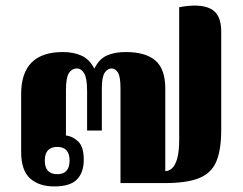

<svg xmlns="http://www.w3.org/2000/svg" viewBox="-20 -658 874 690"><path d="M175 12Q120 12 88 -17Q56 -46 56 -112V-320Q56 -471 206 -471Q244 -471 273 -458Q302 -445 319 -411Q336 -446 364 -458.5Q392 -471 431 -471Q504 -471 539 -440Q574 -409 574 -340V-43Q586 -43 597.5 -52.5Q609 -62 616.5 -87Q624 -112 624 -158V-632Q697 -646 736 -627Q775 -608 775 -545V-191Q775 -121 758 -79Q741 -37 697 -18.5Q653 0 571 0H413V-341Q413 -382 404 -397Q395 -412 381 -412Q367 -412 356.5 -397Q346 -382 346 -341V-189H293V-332Q293 -377 282.5 -394.5Q272 -412 256 -412Q239 -412 228 -396Q217 -380 217 -333V-171Q240 -169 260.5 -150Q281 -131 281 -84Q281 -38 256.5 -13Q232 12 175 12ZM186 -32Q230 -32 230 -81Q230 -130 186 -130Q141 -130 141 -81Q141 -32 186 -32Z"/></svg>

Font: Noto Serif Thai SemiCondensed Black
Style: Regular
Weight: 900
Width: 4
Designer: Monotype Design Team
Foundry: Monotype Imaging Inc.
Version: Version 2.002; ttfautohint (v1.8.4.7-5d5b)